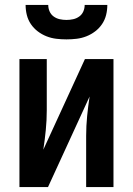

<svg xmlns="http://www.w3.org/2000/svg" viewBox="-20 -760 540 780"><path d="M59 0V-520H170V-312Q170 -272 166 -231.5Q162 -191 156 -152L325 -520H441V0H330V-208Q330 -248 334 -288.5Q338 -329 344 -368L175 0ZM250 -600Q229 -600 208.5 -602.5Q188 -605 169 -612.5Q150 -620 133.5 -632.5Q117 -645 105.5 -662Q94 -679 89 -699Q84 -719 84 -740H176Q176 -726 181.5 -713.5Q187 -701 198 -693Q209 -685 222.5 -682Q236 -679 250 -679Q264 -679 277.5 -682Q291 -685 302 -693Q313 -701 318.5 -713.5Q324 -726 324 -740H416Q416 -719 411 -699Q406 -679 394.5 -662Q383 -645 366.5 -632.5Q350 -620 331 -612.5Q312 -605 291.5 -602.5Q271 -600 250 -600Z"/></svg>

Font: Iosevka
Style: Bold
Weight: 700
Monospace: yes
Designer: Belleve Invis
Foundry: Belleve Invis
Version: Version 32.5.0; ttfautohint (v1.8.4)